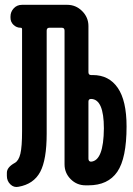

<svg xmlns="http://www.w3.org/2000/svg" viewBox="-20 -750 540 777"><path d="M337.9 -338.9V-108.4Q337.9 -96.7 347.7 -95.7Q399.4 -98.6 400.4 -230.5Q400.4 -348.6 348.6 -349.6Q337.9 -349.6 337.9 -338.9ZM54.7 5.9Q36.1 9.8 22 -3.9Q7.8 -17.6 7.8 -38.1V-50.8Q7.8 -73.2 40 -90.8Q55.7 -99.6 62.5 -127.9Q69.3 -156.2 69.3 -219.7V-631.8Q69.3 -637.7 63.5 -637.7Q46.9 -637.7 34.7 -649.4Q22.5 -661.1 22.5 -677.7V-683.6Q22.5 -702.1 35.6 -716.3Q48.8 -730.5 69.3 -730.5H252Q287.1 -730.5 312.5 -705.1Q337.9 -679.7 337.9 -644.5V-458Q337.9 -446.3 348.6 -446.3H355.5Q420.9 -446.3 456.5 -394.5Q492.2 -342.8 492.2 -238.3Q492.2 -109.4 454.6 -54.7Q417 0 337.9 0H326.2Q291 0 266.1 -24.9Q241.2 -49.8 241.2 -85V-626Q241.2 -637.7 230.5 -637.7H179.7Q168.9 -637.7 168.9 -626V-209Q168.9 -103.5 142.6 -54.2Q116.2 -4.9 54.7 5.9Z"/></svg>

Font: Rounded-X Mgen+ 2m medium
Style: Regular
Weight: 500
Designer: [Source Han Sans]
Ryoko NISHIZUKA  (kana & ideographs); Paul D. Hunt (Latin, Greek & Cyrillic); Wenlong ZHANG  (bopomofo
Version: Version 1.059.20150602